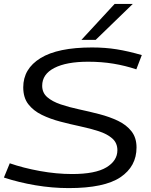

<svg xmlns="http://www.w3.org/2000/svg" viewBox="-23 -953 773 983"><path d="M703 -671 675 -598Q618 -617 557.5 -627Q497 -637 428 -637Q317 -637 255 -605Q193 -573 193 -514Q193 -478 219 -455.5Q245 -433 288 -418.5Q331 -404 382.5 -393Q434 -382 486 -368.5Q538 -355 581 -334.5Q624 -314 650 -281Q676 -248 676 -198Q676 -101 593.5 -45.5Q511 10 329 10Q244 10 158.5 -4.5Q73 -19 -3 -44L27 -117Q96 -93 181 -77.5Q266 -62 346 -62Q465 -62 521.5 -96Q578 -130 578 -184Q578 -221 552 -244Q526 -267 483 -281Q440 -295 388.5 -306Q337 -317 285.5 -330.5Q234 -344 191 -365Q148 -386 122 -419.5Q96 -453 96 -506Q96 -601 184.5 -655.5Q273 -710 448 -710Q516 -710 575 -700.5Q634 -691 703 -671ZM394 -749 564 -933H657L467 -749Z"/></svg>

Font: Georama Extended
Style: Italic
Weight: 400
Width: 7
Italic angle: -9°
Designer: Jean-Baptiste Levee
Foundry: Production Type
Version: Version 1.000